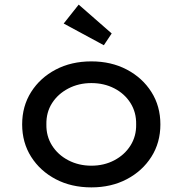

<svg xmlns="http://www.w3.org/2000/svg" viewBox="-20 -802 791 832"><path d="M376 10Q289 10 221.5 -25.5Q154 -61 115 -122.5Q76 -184 76 -263Q76 -342 115 -403.5Q154 -465 221.5 -500.5Q289 -536 376 -536Q462 -536 529.5 -500.5Q597 -465 636 -403.5Q675 -342 675 -263Q675 -184 636 -122.5Q597 -61 529.5 -25.5Q462 10 376 10ZM376 -84Q431 -84 475.5 -107.5Q520 -131 545.5 -171.5Q571 -212 570 -263Q571 -315 545.5 -355.5Q520 -396 475.5 -419Q431 -442 376 -442Q321 -442 276 -418.5Q231 -395 205.5 -355Q180 -315 181 -263Q180 -212 205.5 -171.5Q231 -131 276 -107.5Q321 -84 376 -84ZM430 -606 256 -700 321 -782 464 -657Z"/></svg>

Font: Lexend Exa
Style: Regular
Weight: 400
Designer: Bonnie Shaver-Troup, Thomas Jockin
Foundry: Lexend
Version: Version 1.007